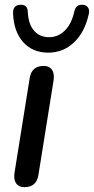

<svg xmlns="http://www.w3.org/2000/svg" viewBox="-20 -768 389 795"><path d="M81 7Q58 7 47 -8.5Q36 -24 40 -52L103 -445Q111 -495 161 -495Q184 -495 195 -479.5Q206 -464 202 -436L139 -43Q131 7 81 7ZM180 -550Q115 -550 76 -593.5Q37 -637 34 -713Q33 -745 61 -748Q75 -750 84.5 -743.5Q94 -737 95 -721Q97 -669 120.5 -641.5Q144 -614 183 -614Q221 -614 249 -642Q277 -670 288 -722Q295 -751 324 -748Q338 -747 345 -736Q352 -725 347 -707Q330 -633 285.5 -591.5Q241 -550 180 -550Z"/></svg>

Font: Nunito SemiBold
Style: Italic
Weight: 600
Italic angle: -9°
Designer: Vernon Adams
Foundry: Vernon Adams
Version: Version 3.601; ttfautohint (v1.8.2.53-6de2)